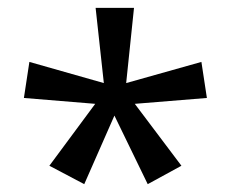

<svg xmlns="http://www.w3.org/2000/svg" viewBox="-20 -780 591 490"><path d="M322 -760 302 -568 494 -622 508 -530 324 -515 443 -357 357 -310 272 -485 195 -310 106 -357 223 -515 41 -530 55 -622 245 -568 224 -760Z"/></svg>

Font: Noto Sans SignWriting
Style: Regular
Weight: 400
Designer: Monotype Design Team
Foundry: Monotype Imaging Inc.
Version: Version 2.004; ttfautohint (v1.8.4.7-5d5b)